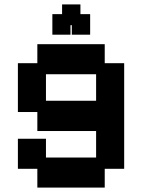

<svg xmlns="http://www.w3.org/2000/svg" viewBox="-20 -667 643 869"><path d="M149 182V97H61V-39H188V46H415V-74H149V-160H61V-381H149V-467H454V-381H542V97H454V182ZM188 -211H415V-331H188ZM217 -510V-603H261V-647H344V-603H388V-510H305V-553H299V-510Z"/></svg>

Font: Pixelify Sans
Style: Bold
Weight: 700
Designer: Stefie Justprince
Foundry: Typecalism Foundryline
Version: Version 1.000